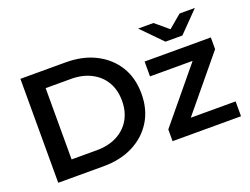

<svg xmlns="http://www.w3.org/2000/svg" viewBox="-112 -979 1582 1215"><g transform="rotate(-20 679.0 -372.0)"><path d="M94 0V-700H400Q514 -700 600 -656Q686 -612 734 -534Q782 -456 782 -350Q782 -245 734 -166.5Q686 -88 600 -44Q514 0 400 0ZM224 -110H394Q472 -110 530 -140Q588 -170 619.5 -224Q651 -278 651 -350Q651 -423 619.5 -476.5Q588 -530 530 -560Q472 -590 394 -590H224ZM864 0V-79L1157 -434H870V-534H1316V-455L1023 -100H1325V0ZM1037 -607 903 -744H1006L1094 -670L1182 -744H1285L1151 -607Z"/></g></svg>

Font: Montserrat Thin SemiBold
Style: Regular
Weight: 600
Version: Version 9.000